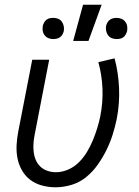

<svg xmlns="http://www.w3.org/2000/svg" viewBox="-20 -784 590 816"><path d="M216 12Q187 12 159 4.5Q131 -3 109.5 -19Q88 -35 74 -59Q60 -83 54.5 -110.5Q49 -138 50.5 -167.5Q52 -197 58 -227L117 -530H189L128 -215Q124 -196 122.5 -177Q121 -158 123 -139.5Q125 -121 132 -104.5Q139 -88 151.5 -76Q164 -64 181.5 -58Q199 -52 218 -52Q243 -52 269 -63Q295 -74 315 -94Q335 -114 349.5 -138Q364 -162 374.5 -187.5Q385 -213 393 -238.5Q401 -264 406 -289Q418 -349 415.5 -407.5Q413 -466 398 -520L467 -536Q483 -476 486 -410Q489 -344 476 -278Q469 -244 458.5 -211Q448 -178 432.5 -146.5Q417 -115 396 -85Q375 -55 347 -32Q319 -9 284.5 1.5Q250 12 216 12ZM475 -618Q464 -618 454.5 -622Q445 -626 439 -634.5Q433 -643 431 -653.5Q429 -664 431 -675Q433 -682 437 -689Q441 -696 447.5 -700.5Q454 -705 461.5 -706.5Q469 -708 476 -708Q487 -708 496.5 -704Q506 -700 512.5 -691.5Q519 -683 520.5 -672.5Q522 -662 520 -651Q518 -644 514 -637Q510 -630 504 -625.5Q498 -621 490.5 -619.5Q483 -618 475 -618ZM206 -618Q195 -618 185.5 -622Q176 -626 169.5 -634.5Q163 -643 161.5 -653.5Q160 -664 162 -675Q164 -682 168 -689Q172 -696 178 -700.5Q184 -705 191.5 -706.5Q199 -708 207 -708Q218 -708 227.5 -704Q237 -700 243 -691.5Q249 -683 251 -672.5Q253 -662 251 -651Q249 -644 245 -637Q241 -630 234.5 -625.5Q228 -621 220.5 -619.5Q213 -618 206 -618ZM291 -610 333 -764H412L356 -610Z"/></svg>

Font: Lode
Style: Italic
Weight: 400
Italic angle: -11°
Monospace: yes
Designer: Belleve Invis
Foundry: Belleve Invis
Version: Version 29.2.0; ttfautohint (v1.8.3)